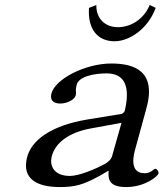

<svg xmlns="http://www.w3.org/2000/svg" viewBox="-20 -747 680 777"><path d="M369.8 -727 340.1 -715C334.4 -630 373.9 -580 443.9 -580C502.9 -580 578.2 -629 610.1 -715L585.8 -727C562.5 -669 509.1 -637 457.1 -637C403.1 -637 368.6 -674 369.8 -727ZM471.7 -250 433.8 -116C429.5 -100.9 418.2 -92 406.6 -85C367.5 -63 300.1 -35 263.1 -35C196.1 -35 181 -78 188.9 -112C201.8 -168 257.9 -210.8 346.4 -227ZM419.7 -55C416.8 -21 421.7 10 490.7 10C566.7 10 618.8 -33.6 621.4 -45C623.2 -53 614.8 -64 608.8 -64C600.8 -64 592.6 -46 565.6 -46C515.6 -46 512.8 -91 526.6 -141L570.7 -302C616.9 -459.5 524.1 -490 430.1 -490C325.1 -490 201.6 -427 187.7 -367C181.5 -340 197.7 -328 223.7 -328C254.7 -328 282.9 -346 286.1 -360C288 -368 288 -377 287 -381C286.7 -384 287.3 -391 290 -403C298.1 -438 361.9 -450 410.9 -450C464.9 -450 513.4 -422 485.3 -300C483.4 -292 475.3 -287 472 -286L336.9 -264C189.1 -239.9 105.8 -181 88.7 -107C69.1 -22 130.7 10 222.7 10C283.7 10 316.8 1 384.3 -36L416.7 -55Z"/></svg>

Font: Linux Libertine Mono O
Style: Mono Oblique
Weight: 400
Italic angle: -13°
Designer: Philipp H. Poll
Foundry: Philipp H. Poll
Version: Version 5.1.7